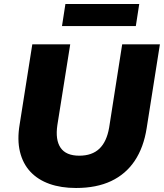

<svg xmlns="http://www.w3.org/2000/svg" viewBox="-20 -926 817 957"><path d="M359 11Q284 11 226.5 -9.5Q169 -30 131.5 -70Q94 -110 79.5 -169.5Q65 -229 78 -306L141 -705H330L266 -303Q255 -229 282 -189.5Q309 -150 375 -150Q439 -150 475.5 -185Q512 -220 524 -290L589 -705H777L711 -287Q696 -191 651.5 -124.5Q607 -58 534 -23.5Q461 11 359 11ZM289 -796 306 -906H674L657 -796Z"/></svg>

Font: Nunito Sans 9pt Black
Style: Italic
Weight: 900
Italic angle: -9°
Version: Version 3.101;gftools[0.9.27]